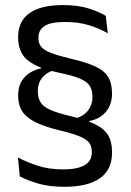

<svg xmlns="http://www.w3.org/2000/svg" viewBox="-20 -670 514 756"><path d="M276.5 -203.5Q310.5 -213 327.2 -235.8Q344 -258.5 344 -285.5V-288.5Q344 -316 332.8 -332.8Q321.5 -349.5 293.2 -361.2Q265 -373 213 -383.5Q152 -396.5 116.8 -414.8Q81.5 -433 66.5 -459Q51.5 -485 51.5 -519.5V-524.5Q51.5 -586.5 96 -618.2Q140.5 -650 228.5 -650Q286 -650 328 -637Q370 -624 396.5 -607.5L404.5 -539Q371.5 -558 330.2 -570.8Q289 -583.5 236.5 -583.5Q180 -583.5 155.8 -567.8Q131.5 -552 131.5 -523V-518.5Q131.5 -499 142.2 -485.8Q153 -472.5 179.8 -462Q206.5 -451.5 254 -440Q316 -426 352.8 -409.5Q389.5 -393 405.2 -368Q421 -343 421 -303V-300Q421 -259 397.2 -230Q373.5 -201 331 -193.5V-178.5ZM194.5 -394.5Q163 -385 146 -364Q129 -343 129 -314.5V-310.5Q129 -284 140 -266.8Q151 -249.5 178 -237.5Q205 -225.5 254.5 -213.5Q316.5 -199 353 -181.5Q389.5 -164 405.2 -138.2Q421 -112.5 421 -73.5V-66.5Q421 -2 373.5 31.8Q326 65.5 233 65.5Q174 65.5 130.5 52.8Q87 40 58 24.5L50.5 -50Q86.5 -31 130.2 -17Q174 -3 228.5 -3Q285 -3 313.2 -19.8Q341.5 -36.5 341.5 -68.5V-73Q341.5 -94.5 330.5 -108.5Q319.5 -122.5 291.8 -133.8Q264 -145 213.5 -157Q154 -171.5 118.5 -189.5Q83 -207.5 67.2 -232.2Q51.5 -257 51.5 -292V-295.5Q51.5 -337 75 -364Q98.5 -391 142 -401L141.5 -415Z"/></svg>

Font: Anek Odia
Style: Regular
Weight: 400
Designer: Yesha Goshar & Mahesh Sahu (Odia), Yesha Goshar (Latin)
Foundry: Ek Type
Version: Version 1.003